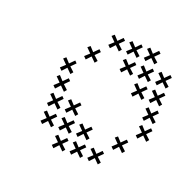

<svg xmlns="http://www.w3.org/2000/svg" viewBox="-59 -307 369 363"><g transform="rotate(20 125.0 -125.5)"><path d="M102.9 -45 93.6 -53.6 102.9 -62.9 98.6 -67.1 89.3 -57.9 80.7 -67.1 75.7 -62.9 85 -53.6 75.7 -45 80.7 -40 89.3 -49.3 98.6 -40ZM102.9 -80.7 93.6 -89.3 102.9 -98.6 98.6 -102.9 89.3 -93.6 80.7 -102.9 75.7 -98.6 85 -89.3 75.7 -80.7 80.7 -75.7 89.3 -85 98.6 -75.7ZM67.1 -80.7 57.9 -89.3 67.1 -98.6 62.9 -102.9 53.6 -93.6 45 -102.9 40 -98.6 49.3 -89.3 40 -80.7 45 -75.7 53.6 -85 62.9 -75.7ZM67.1 -116.4 57.9 -125 67.1 -134.3 62.9 -138.6 53.6 -129.3 45 -138.6 40 -134.3 49.3 -125 40 -116.4 45 -111.4 53.6 -120.7 62.9 -111.4ZM67.1 -152.1 57.9 -160.7 67.1 -170 62.9 -174.3 53.6 -165 45 -174.3 40 -170 49.3 -160.7 40 -152.1 45 -147.1 53.6 -156.4 62.9 -147.1ZM138.6 -9.3 129.3 -17.9 138.6 -27.1 134.3 -31.4 125 -22.1 116.4 -31.4 111.4 -27.1 120.7 -17.9 111.4 -9.3 116.4 -4.3 125 -13.6 134.3 -4.3ZM174.3 -9.3 165 -17.9 174.3 -27.1 170 -31.4 160.7 -22.1 152.1 -31.4 147.1 -27.1 156.4 -17.9 147.1 -9.3 152.1 -4.3 160.7 -13.6 170 -4.3ZM210 -45 200.7 -53.6 210 -62.9 205.7 -67.1 196.4 -57.9 187.9 -67.1 182.9 -62.9 192.1 -53.6 182.9 -45 187.9 -40 196.4 -49.3 205.7 -40ZM245.7 -116.4 236.4 -125 245.7 -134.3 241.4 -138.6 232.1 -129.3 223.6 -138.6 218.6 -134.3 227.9 -125 218.6 -116.4 223.6 -111.4 232.1 -120.7 241.4 -111.4ZM245.7 -152.1 236.4 -160.7 245.7 -170 241.4 -174.3 232.1 -165 223.6 -174.3 218.6 -170 227.9 -160.7 218.6 -152.1 223.6 -147.1 232.1 -156.4 241.4 -147.1ZM245.7 -80.7 236.4 -89.3 245.7 -98.6 241.4 -102.9 232.1 -93.6 223.6 -102.9 218.6 -98.6 227.9 -89.3 218.6 -80.7 223.6 -75.7 232.1 -85 241.4 -75.7ZM210 -152.1 200.7 -160.7 210 -170 205.7 -174.3 196.4 -165 187.9 -174.3 182.9 -170 192.1 -160.7 182.9 -152.1 187.9 -147.1 196.4 -156.4 205.7 -147.1ZM210 -187.9 200.7 -196.4 210 -205.7 205.7 -210 196.4 -200.7 187.9 -210 182.9 -205.7 192.1 -196.4 182.9 -187.9 187.9 -182.9 196.4 -192.1 205.7 -182.9ZM174.3 -187.9 165 -196.4 174.3 -205.7 170 -210 160.7 -200.7 152.1 -210 147.1 -205.7 156.4 -196.4 147.1 -187.9 152.1 -182.9 160.7 -192.1 170 -182.9ZM174.3 -223.6 165 -232.1 174.3 -241.4 170 -245.7 160.7 -236.4 152.1 -245.7 147.1 -241.4 156.4 -232.1 147.1 -223.6 152.1 -218.6 160.7 -227.9 170 -218.6ZM138.6 -223.6 129.3 -232.1 138.6 -241.4 134.3 -245.7 125 -236.4 116.4 -245.7 111.4 -241.4 120.7 -232.1 111.4 -223.6 116.4 -218.6 125 -227.9 134.3 -218.6ZM210 -223.6 200.7 -232.1 210 -241.4 205.7 -245.7 196.4 -236.4 187.9 -245.7 182.9 -241.4 192.1 -232.1 182.9 -223.6 187.9 -218.6 196.4 -227.9 205.7 -218.6ZM245.7 -187.9 236.4 -196.4 245.7 -205.7 241.4 -210 232.1 -200.7 223.6 -210 218.6 -205.7 227.9 -196.4 218.6 -187.9 223.6 -182.9 232.1 -192.1 241.4 -182.9ZM102.9 -187.9 93.6 -196.4 102.9 -205.7 98.6 -210 89.3 -200.7 80.7 -210 75.7 -205.7 85 -196.4 75.7 -187.9 80.7 -182.9 89.3 -192.1 98.6 -182.9ZM67.1 -45 57.9 -53.6 67.1 -62.9 62.9 -67.1 53.6 -57.9 45 -67.1 40 -62.9 49.3 -53.6 40 -45 45 -40 53.6 -49.3 62.9 -40ZM102.9 -9.3 93.6 -17.9 102.9 -27.1 98.6 -31.4 89.3 -22.1 80.7 -31.4 75.7 -27.1 85 -17.9 75.7 -9.3 80.7 -4.3 89.3 -13.6 98.6 -4.3ZM138.6 -45 129.3 -53.6 138.6 -62.9 134.3 -67.1 125 -57.9 116.4 -67.1 111.4 -62.9 120.7 -53.6 111.4 -45 116.4 -40 125 -49.3 134.3 -40Z"/></g></svg>

Font: Gossip Low Cross Small
Style: Regular
Weight: 200
Width: 3
Designer: Deborah Khodanovich
Version: Version 1.001;Glyphs 3.3.1 (3343)